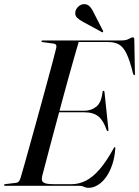

<svg xmlns="http://www.w3.org/2000/svg" viewBox="-28 -895 671 925"><path d="M232.5 -361.5H379.5Q411 -361.5 435.8 -381Q460.5 -400.5 466 -452Q466.5 -454.5 467.5 -456Q468.5 -457.5 470.5 -457.5Q472.5 -457.5 473.8 -456Q475 -454.5 475.5 -450L494 -274Q494.5 -268 494.2 -266Q494 -264 492 -263.5Q490.5 -263 489.2 -263.8Q488 -264.5 486 -268Q470.5 -314 446.2 -334Q422 -354 378 -354H229.5ZM353 0H-3Q-5.5 0 -7 -0.8Q-8.5 -1.5 -8.5 -3.5Q-8.5 -5 -7 -6.5Q-5.5 -8 -2.5 -8L48 -14Q57.5 -15 62.8 -21Q68 -27 71 -37.5Q78.5 -63 90 -103.5Q101.5 -144 115.2 -193.8Q129 -243.5 144.2 -298Q159.5 -352.5 174.2 -407Q189 -461.5 202.5 -511Q216 -560.5 226.5 -600Q237 -639.5 243 -664.5Q245 -674.5 241.5 -679.2Q238 -684 230 -685L178 -692Q174 -692.5 172.8 -693.5Q171.5 -694.5 171.5 -696.5Q171.5 -698 173 -699Q174.5 -700 177 -700H553.5Q580 -700 592.5 -707.5Q605 -715 612 -715Q619 -715 619 -706L622 -542.5Q622.5 -538 622 -535.5Q621.5 -533 619.5 -533Q617.5 -533 616 -534.8Q614.5 -536.5 613 -540.5Q597.5 -604 581.5 -636.8Q565.5 -669.5 544.8 -681Q524 -692.5 493 -692.5H351Q342 -662 329.5 -618.2Q317 -574.5 302.5 -522.5Q288 -470.5 273 -414.5Q258 -358.5 243.2 -303.5Q228.5 -248.5 215.2 -199Q202 -149.5 191.8 -110Q181.5 -70.5 175 -46Q172 -32 175.2 -23.5Q178.5 -15 192.8 -11.2Q207 -7.5 236.5 -7.5H315Q353 -7.5 386.8 -25Q420.5 -42.5 453 -80.5Q485.5 -118.5 519.5 -180.5Q523 -186.5 525 -186.5Q528.5 -186.5 527.5 -179.5Q524.5 -136.5 512.8 -101.8Q501 -67 483.2 -42Q465.5 -17 443.2 -3.5Q421 10 398 10Q386 10 376.2 5Q366.5 0 353 0ZM421.5 -838 468.5 -746Q469.5 -745 469.2 -743.2Q469 -741.5 468 -740.5Q467 -739 465.2 -739.5Q463.5 -740 462.5 -740.5L371.5 -790Q355 -798.5 343.2 -809.8Q331.5 -821 335.5 -840.5Q338 -852 349.2 -863Q360.5 -874 376 -875Q390.5 -876 401.5 -866.2Q412.5 -856.5 421.5 -838Z"/></svg>

Font: Fraunces 120pt
Style: Italic
Weight: 400
Italic angle: -16°
Version: Version 1.000;[b76b70a41]